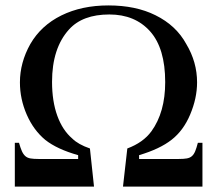

<svg xmlns="http://www.w3.org/2000/svg" viewBox="-20 -695 808 715"><path d="M35.2 0V-163.1H50.8Q56.2 -144 61.5 -132.1Q66.9 -120.1 74.5 -113.5Q82 -106.9 93.5 -105Q105 -103 123 -103H271V-117.2Q192.9 -139.2 148.9 -173.8Q105 -210 79.6 -268.1Q54.2 -326.2 54.2 -388.2Q54.2 -461.9 92.8 -530.8Q132.8 -600.1 208.5 -637.5Q284.2 -674.8 383.8 -674.8Q485.8 -674.8 559.1 -638.2Q636.2 -600.1 673.8 -530.8Q713.9 -463.9 713.9 -388.2Q713.9 -329.1 688 -268.1Q663.1 -209 619.1 -174.6Q575.2 -140.1 498 -117.2V-103H646Q664.1 -103 675.5 -105Q687 -106.9 694.6 -113.5Q702.1 -120.1 707 -132.1Q711.9 -144 716.8 -163.1H733.9V0H438L454.1 -142.1Q513.2 -164.1 543.9 -206.1Q595.2 -276.9 595.2 -389.2Q595.2 -515.1 539.1 -578.1Q482.9 -641.1 387.2 -641.1Q287.1 -641.1 236.8 -585Q173.8 -515.1 173.8 -390.1Q173.8 -317.9 193.4 -263.9Q212.9 -210 249 -179.2Q271 -157.2 314.9 -142.1L330.1 0Z"/></svg>

Font: XB Khoramshahr
Style: Regular
Weight: 400
Designer: Behnam
Foundry: Irmug
Version: Version 8.005 2009